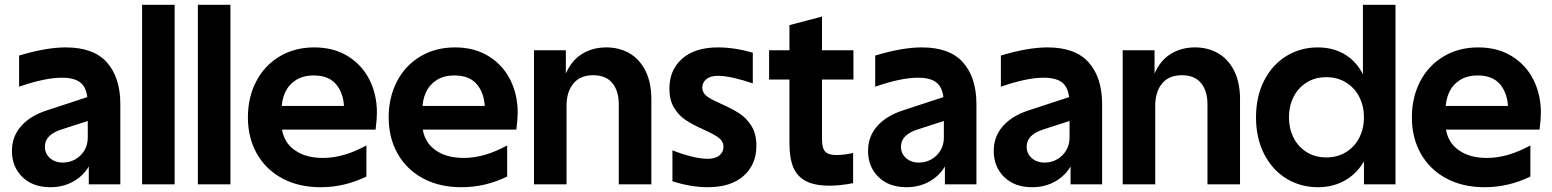

<svg xmlns="http://www.w3.org/2000/svg" viewBox="-20 -770 6481 802"><path d="M371.6 -272.7 235.2 -228.7Q202.1 -217.8 184.7 -200.1Q167.4 -182.3 167.4 -157.1Q167.4 -128.7 188.4 -109.8Q209.5 -90.9 243 -90.9Q270.2 -90.9 294.1 -104.2Q317.9 -117.6 332.3 -141.3Q346.6 -165.1 346.6 -195V-334.6Q346.6 -394.1 321.9 -419.8Q297.3 -445.4 238.7 -445.4Q203.7 -445.4 160.1 -436.4Q116.4 -427.4 59.8 -407.9V-538Q172.6 -572 254.5 -572Q371.1 -572 426.9 -508.9Q482.6 -445.8 482.6 -335.6V0H350.9V-119L358.6 -180H378.4Q378.4 -124 354.4 -80.5Q330.4 -37 287.4 -12.5Q244.4 12 190.8 12Q116.5 12 73.2 -30.9Q29.9 -73.7 29.9 -139.4Q29.9 -199.5 67.7 -242.6Q105.4 -285.8 173.6 -308.2L371.6 -373.2Z M573.5 -750H709.5V0H573.5Z M806.5 -750H942.5V0H806.5Z M1015.5 -280Q1015.5 -362.7 1049.9 -429.4Q1084.2 -496 1147.4 -534Q1210.7 -572 1292.7 -572Q1373.4 -572 1432.9 -535.4Q1492.4 -498.7 1523.4 -436.7Q1554.4 -374.7 1554.4 -300Q1554.4 -272.4 1548.9 -228.6H1076.7V-327.5H1456.3L1417.2 -313.7Q1417.2 -375.9 1386 -415.4Q1354.8 -454.8 1290.5 -454.8Q1246 -454.8 1215.9 -435.4Q1185.7 -416 1171.1 -384.2Q1156.5 -352.3 1156.5 -313.7V-248.5Q1156.5 -212 1175.5 -180.5Q1194.5 -149 1233.6 -129.6Q1272.8 -110.3 1329.8 -110.3Q1415.2 -110.3 1510.5 -162.5V-32.6Q1419.2 12 1319.4 12Q1227.1 12 1158.4 -25.3Q1089.7 -62.6 1052.6 -128.7Q1015.5 -194.8 1015.5 -280Z M1603.5 -280Q1603.5 -362.7 1637.9 -429.4Q1672.2 -496 1735.4 -534Q1798.7 -572 1880.7 -572Q1961.4 -572 2020.9 -535.4Q2080.4 -498.7 2111.4 -436.7Q2142.4 -374.7 2142.4 -300Q2142.4 -272.4 2136.9 -228.6H1664.7V-327.5H2044.3L2005.2 -313.7Q2005.2 -375.9 1974 -415.4Q1942.8 -454.8 1878.5 -454.8Q1834 -454.8 1803.9 -435.4Q1773.7 -416 1759.1 -384.2Q1744.5 -352.3 1744.5 -313.7V-248.5Q1744.5 -212 1763.5 -180.5Q1782.5 -149 1821.6 -129.6Q1860.8 -110.3 1917.8 -110.3Q2003.2 -110.3 2098.5 -162.5V-32.6Q2007.2 12 1907.4 12Q1815.1 12 1746.4 -25.3Q1677.7 -62.6 1640.6 -128.7Q1603.5 -194.8 1603.5 -280Z M2343.6 -560V-382.8L2346.5 -380V0H2210.5V-560ZM2512.7 -572Q2566.3 -572 2608.8 -547.7Q2651.3 -523.4 2676 -474.6Q2700.7 -425.7 2700.7 -355.8V0H2564.7V-334.2Q2564.7 -390.3 2537.8 -423Q2510.9 -455.8 2458 -455.8Q2403.3 -455.8 2374.9 -420.9Q2346.5 -386.1 2346.5 -328.6L2325.3 -358.6Q2325.3 -428.1 2349.9 -476Q2374.4 -524 2416.8 -548Q2459.2 -572 2512.7 -572Z M2788.8 -12.8V-142Q2831.2 -125.4 2869.7 -116Q2908.3 -106.7 2936 -106.7Q2968.2 -106.7 2985.2 -120.8Q3002.1 -135 3002.1 -156.5Q3002.1 -178.8 2983.6 -193.5Q2965.2 -208.1 2922.6 -226.9L2914.6 -230.9Q2871.9 -250 2843.1 -269.2Q2814.2 -288.5 2795.2 -320.5Q2776.1 -352.6 2776.1 -399.8Q2776.1 -477.7 2829.4 -524.8Q2882.7 -572 2979.3 -572Q3046.6 -572 3124.5 -550V-421.7Q3081.9 -436.3 3043.9 -444.8Q3005.9 -453.3 2979.3 -453.3Q2947.4 -453.3 2930.5 -439.3Q2913.5 -425.3 2913.5 -404.4Q2913.5 -383.8 2930.2 -369.9Q2946.9 -356 2986.4 -339.2L2992.7 -335.9Q3038.4 -315.8 3068.4 -296.3Q3098.4 -276.8 3119 -243.8Q3139.5 -210.8 3139.5 -161.1Q3139.5 -82.6 3086.1 -35.3Q3032.6 12 2936 12Q2867.3 12 2788.8 -12.8Z M3277.6 -171.6V-665.1L3413.6 -700.8V-189.6Q3413.6 -162.8 3419.5 -148.7Q3425.3 -134.6 3438.5 -128.5Q3451.7 -122.4 3475.3 -122.4Q3504.1 -122.4 3543.5 -130.9V-5Q3490.2 5.6 3445.1 5.6Q3383.1 5.6 3346.3 -13.6Q3309.5 -32.7 3293.6 -71.3Q3277.6 -109.8 3277.6 -171.6ZM3192.6 -560H3544.9V-437.7H3192.6Z M3947.6 -272.7 3811.2 -228.7Q3778.1 -217.8 3760.7 -200.1Q3743.4 -182.3 3743.4 -157.1Q3743.4 -128.7 3764.4 -109.8Q3785.5 -90.9 3819 -90.9Q3846.2 -90.9 3870.1 -104.2Q3893.9 -117.6 3908.3 -141.3Q3922.6 -165.1 3922.6 -195V-334.6Q3922.6 -394.1 3897.9 -419.8Q3873.3 -445.4 3814.7 -445.4Q3779.7 -445.4 3736.1 -436.4Q3692.4 -427.4 3635.8 -407.9V-538Q3748.6 -572 3830.5 -572Q3947.1 -572 4002.9 -508.9Q4058.6 -445.8 4058.6 -335.6V0H3926.9V-119L3934.6 -180H3954.4Q3954.4 -124 3930.4 -80.5Q3906.4 -37 3863.4 -12.5Q3820.4 12 3766.8 12Q3692.5 12 3649.2 -30.9Q3605.9 -73.7 3605.9 -139.4Q3605.9 -199.5 3643.7 -242.6Q3681.4 -285.8 3749.6 -308.2L3947.6 -373.2Z M4472.6 -272.7 4336.2 -228.7Q4303.1 -217.8 4285.7 -200.1Q4268.4 -182.3 4268.4 -157.1Q4268.4 -128.7 4289.4 -109.8Q4310.5 -90.9 4344 -90.9Q4371.2 -90.9 4395.1 -104.2Q4418.9 -117.6 4433.3 -141.3Q4447.6 -165.1 4447.6 -195V-334.6Q4447.6 -394.1 4422.9 -419.8Q4398.3 -445.4 4339.7 -445.4Q4304.7 -445.4 4261.1 -436.4Q4217.4 -427.4 4160.8 -407.9V-538Q4273.6 -572 4355.5 -572Q4472.1 -572 4527.9 -508.9Q4583.6 -445.8 4583.6 -335.6V0H4451.9V-119L4459.6 -180H4479.4Q4479.4 -124 4455.4 -80.5Q4431.4 -37 4388.4 -12.5Q4345.4 12 4291.8 12Q4217.5 12 4174.2 -30.9Q4130.9 -73.7 4130.9 -139.4Q4130.9 -199.5 4168.7 -242.6Q4206.4 -285.8 4274.6 -308.2L4472.6 -373.2Z M4802.6 -560V-382.8L4805.5 -380V0H4669.5V-560ZM4971.7 -572Q5025.3 -572 5067.8 -547.7Q5110.3 -523.4 5135 -474.6Q5159.7 -425.7 5159.7 -355.8V0H5023.7V-334.2Q5023.7 -390.3 4996.8 -423Q4969.9 -455.8 4917 -455.8Q4862.3 -455.8 4833.9 -420.9Q4805.5 -386.1 4805.5 -328.6L4784.3 -358.6Q4784.3 -428.1 4808.9 -476Q4833.4 -524 4875.8 -548Q4918.2 -572 4971.7 -572Z M5484.8 -572Q5412.4 -572 5353.6 -536.1Q5294.8 -500.2 5260.6 -433.7Q5226.5 -367.2 5226.5 -280Q5226.5 -192.8 5260.6 -126.3Q5294.8 -59.8 5353.6 -23.9Q5412.4 12 5484.8 12Q5554 12 5607.1 -21.6Q5660.2 -55.3 5690.3 -120.8Q5720.3 -186.3 5720.3 -280H5710.3Q5710.3 -373.7 5682.8 -439.4Q5655.2 -505 5604.2 -538.5Q5553.3 -572 5484.8 -572ZM5519.8 -112.4Q5472.6 -112.4 5437.1 -135.1Q5401.5 -157.8 5382.7 -195.9Q5364 -234.1 5364 -280Q5364 -325.9 5382.7 -364.1Q5401.5 -402.2 5437.1 -424.9Q5472.6 -447.6 5519.8 -447.6Q5567.3 -447.6 5603.3 -424.9Q5639.4 -402.2 5658.4 -364.1Q5677.4 -325.9 5677.4 -280Q5677.4 -234.1 5658.4 -195.9Q5639.4 -157.8 5603.3 -135.1Q5567.3 -112.4 5519.8 -112.4ZM5673.1 -750V-377L5693.1 -280L5677.4 -160V0H5809.1V-750Z M5877.5 -280Q5877.5 -362.7 5911.9 -429.4Q5946.2 -496 6009.4 -534Q6072.7 -572 6154.7 -572Q6235.4 -572 6294.9 -535.4Q6354.4 -498.7 6385.4 -436.7Q6416.4 -374.7 6416.4 -300Q6416.4 -272.4 6410.9 -228.6H5938.7V-327.5H6318.3L6279.2 -313.7Q6279.2 -375.9 6248 -415.4Q6216.8 -454.8 6152.5 -454.8Q6108 -454.8 6077.9 -435.4Q6047.7 -416 6033.1 -384.2Q6018.5 -352.3 6018.5 -313.7V-248.5Q6018.5 -212 6037.5 -180.5Q6056.5 -149 6095.6 -129.6Q6134.8 -110.3 6191.8 -110.3Q6277.2 -110.3 6372.5 -162.5V-32.6Q6281.2 12 6181.4 12Q6089.1 12 6020.4 -25.3Q5951.7 -62.6 5914.6 -128.7Q5877.5 -194.8 5877.5 -280Z"/></svg>

Font: TASA Explorer VF
Style: Regular
Weight: 400
Designer: Weizhong Zhang
Foundry: Local Remote
Version: Version 1.000;Glyphs 3.2 (3192)